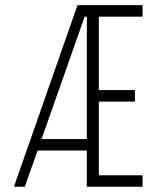

<svg xmlns="http://www.w3.org/2000/svg" viewBox="-20 -713 626 733"><path d="M33.2 0 275.9 -693.4H524.4V-649.4H357.4V-369.1H495.1V-325.2H357.4V-43.9H524.4V0H311.5V-138.2H123.5L74.7 0ZM311.5 -649.4H303.2L138.7 -182.1H311.5Z"/></svg>

Font: Cascadia Mono ExtraLight
Style: Regular
Weight: 200
Monospace: yes
Designer: Aaron Bell
Foundry: Saja Typeworks
Version: Version 2404.023; ttfautohint (v1.8.4)